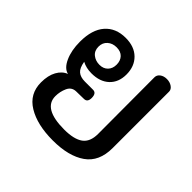

<svg xmlns="http://www.w3.org/2000/svg" viewBox="-149 -768 937 937"><g transform="rotate(45 319.5 -300.0)"><path d="M557 -567V-177Q557 -84 495 -40.5Q433 3 324 3Q216 3 149.5 -37.5Q83 -78 83 -157Q83 -205 100.5 -236.5Q118 -268 147 -279Q116 -286 96.5 -329Q77 -372 77 -432Q77 -515 115.5 -559Q154 -603 222 -603Q282 -603 316.5 -569Q351 -535 351 -479Q351 -425 317.5 -393.5Q284 -362 226 -362Q189 -362 161 -377Q167 -340 184 -325.5Q201 -311 232 -311H288Q312 -311 312 -278Q312 -248 288 -248Q254 -248 235 -247Q205 -246 192.5 -218Q180 -190 180 -159Q180 -74 326 -74Q393 -74 425.5 -97.5Q458 -121 458 -176L457 -566Q457 -582 471 -592.5Q485 -603 506 -603Q527 -603 542 -592.5Q557 -582 557 -567ZM158 -479Q158 -450 177.5 -434.5Q197 -419 224 -419Q251 -419 267 -435.5Q283 -452 283 -479Q283 -506 267.5 -522.5Q252 -539 223 -539Q195 -539 176.5 -522.5Q158 -506 158 -479Z"/></g></svg>

Font: Mali Medium
Style: Regular
Weight: 500
Version: Version 1.000; ttfautohint (v1.6)